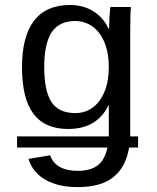

<svg xmlns="http://www.w3.org/2000/svg" viewBox="-20 -557 640 784"><path d="M49.8 0H424.3V-127.4H423.3Q376 -30.3 258.3 -30.3Q163.1 -30.3 116.5 -92.5Q69.8 -154.8 69.8 -282.7Q69.8 -408.2 119.1 -472.4Q168.5 -536.6 265.1 -536.6Q320.3 -536.6 361.3 -511Q402.3 -485.4 424.3 -438H425.3Q425.3 -452.6 427.2 -488.8Q429.2 -524.9 431.2 -528.3H514.6Q511.7 -502 511.7 -418.9V0H543.9V45.4H507.3Q493.7 126 442.6 166.5Q391.6 207 297.4 207Q218.8 207 166.3 177.5Q113.8 147.9 96.2 91.8L184.6 77.1Q207.5 140.6 297.9 140.6Q349.1 140.6 378.4 118.7Q407.7 96.7 418.9 45.4H49.8ZM424.3 -283.7Q424.3 -340.8 406.7 -383.5Q389.2 -426.3 357.7 -448.7Q326.2 -471.2 287.1 -471.2Q221.7 -471.2 191.2 -425.3Q160.6 -379.4 160.6 -283.7Q160.6 -185.5 190.2 -140.4Q219.7 -95.2 288.1 -95.2Q327.6 -95.2 358.6 -117.9Q389.6 -140.6 407 -183.3Q424.3 -226.1 424.3 -283.7Z"/></svg>

Font: Cousine
Style: Regular
Weight: 400
Monospace: yes
Designer: Steve Matteson
Foundry: Monotype Imaging Inc.
Version: Version 1.21